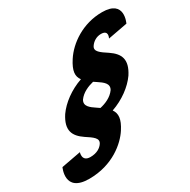

<svg xmlns="http://www.w3.org/2000/svg" viewBox="-284 -1058 1532 1551"><g transform="rotate(-30 482.0 -282.5)"><path d="M109.9 275C329.9 275 468.5 152 524.2 66C576.7 -15 579.1 -65 548.6 -109C655.6 -146 746.6 -214 799.2 -289C873 -403 840.4 -470 756.3 -527C695.3 -567 649.7 -597 675.6 -637C695.7 -668 732.2 -692 774.2 -692C850.2 -692 813.1 -627 813.1 -627L995.1 -661C995.1 -661 1083.1 -840 870.1 -840C690.1 -840 546.7 -739 476.7 -631C423.6 -549 420.2 -499 452.4 -456C345.4 -419 254.4 -351 201.8 -276C127.9 -162 160.5 -95 244.6 -38C305.7 2 349.9 31 323.4 72C304.6 101 266.7 127 205.7 127C123.7 127 150.6 50 150.6 50L-31.4 84C-31.4 84 -123.1 275 109.9 275ZM543.8 -378C546.9 -375 551.6 -373 555.7 -370C597.5 -342 645.1 -309 616.4 -260C581.7 -211 523.1 -187 473 -176L457.1 -187C454.1 -190 449.4 -192 445.3 -195C403.4 -223 355.8 -256 384.6 -305C418.6 -353 477.2 -377 527 -389Z"/></g></svg>

Font: Hussar
Style: BdWodka
Weight: 700
Foundry: Cannot Into Space Fonts
Version: Version 2.00